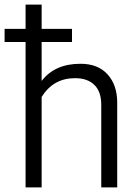

<svg xmlns="http://www.w3.org/2000/svg" viewBox="-46 -820 594 840"><path d="M136.2 -799.8V-693.8H269V-636.2H136.2V-465.8Q193.8 -541 306.2 -541Q382.8 -541 424.8 -494.4Q466.8 -447.8 466.8 -371.1V0H397V-360.8Q397 -419.4 366.7 -448.7Q336.4 -478 282.2 -478Q187.5 -478 136.2 -396V0H65.9V-636.2H-25.9V-693.8H65.9V-799.8Z"/></svg>

Font: Cooper Hewitt
Style: Book
Weight: 705
Designer: Village Type and Design LLC
Foundry: Cooper Hewitt Smithsonian Design Museum
Version: 1.000